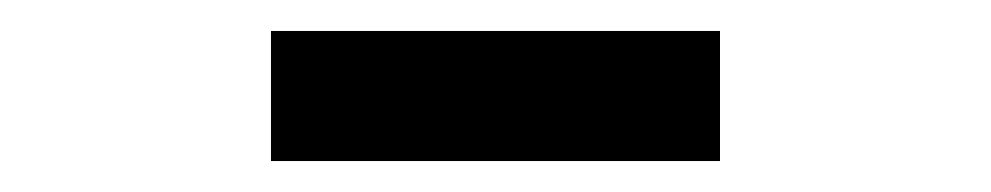

<svg xmlns="http://www.w3.org/2000/svg" viewBox="-20 -366 640 124"><path d="M155 -262V-346H445V-262Z"/></svg>

Font: PlemolJP35 Console
Style: Regular
Weight: 400
Version: v2.0.3; ttfautohint (v1.8.4.7-5d5b-dirty) -l 6 -r 45 -G 200 